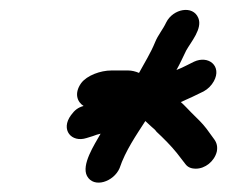

<svg xmlns="http://www.w3.org/2000/svg" viewBox="-20 -549 467 395"><path d="M426 -237C428 -247 426 -255 421 -262L405 -284C396 -296 385 -306 374 -317C366 -325 360 -332 352 -339C368 -346 383 -353 399 -361C408 -366 415 -373 420 -382C437 -413 409 -436 379 -422L365 -415C357 -411 351 -408 343 -405C351 -419 356 -431 363 -445C373 -463 397 -490 388 -512C377 -539 336 -531 322 -503C315 -488 305 -477 299 -462C290 -440 278 -421 266 -399C259 -402 251 -404 244 -404H209C187 -404 159 -394 147 -378C132 -357 139 -339 152 -331C141 -328 134 -323 126 -312C104 -282 127 -255 158 -265L171 -269C176 -271 182 -273 187 -274C174 -251 147 -210 159 -187C173 -161 214 -175 226 -203C238 -239 261 -272 279 -300L292 -288C296 -285 300 -281 302 -278C316 -265 332 -249 344 -234L361 -212C366 -205 373 -202 383 -202C402 -202 421 -217 426 -237Z"/></svg>

Font: Electronic
Style: BdIt
Weight: 700
Version: Version 1.011